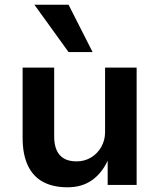

<svg xmlns="http://www.w3.org/2000/svg" viewBox="-20 -785 678 815"><path d="M267 10Q205 10 162.5 -13Q120 -36 98 -83Q76 -130 76 -200V-498H210V-204Q210 -172 220 -148.5Q230 -125 251 -112.5Q272 -100 305 -100Q339 -100 366.5 -116.5Q394 -133 410 -161.5Q426 -190 426 -224V-498H560V0H437V-103Q412 -49 369.5 -19.5Q327 10 267 10ZM271 -564 126 -765H271L373 -564Z"/></svg>

Font: Nunito Sans 8pt
Style: Bold
Weight: 700
Version: Version 3.101;gftools[0.9.27]